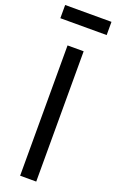

<svg xmlns="http://www.w3.org/2000/svg" viewBox="-178 -955 604 997"><g transform="rotate(20 124.0 -456.5)"><path d="M-3.5 -840V-913H252.5V-840ZM80 0V-720H169V0Z"/></g></svg>

Font: Vela Sans Med
Style: Regular
Weight: 500
Designer: Principal design: Mikhail Sharanda - project Manrope.
Design modification: Ravid Balaliev
Foundry: Mikhail Sharanda
Version: Version 1.001